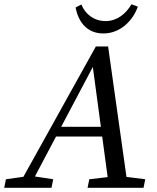

<svg xmlns="http://www.w3.org/2000/svg" viewBox="-49 -890 745 910"><path d="M-29 0H195.1L203.1 -40.4L104.3 -55.4H86L-20.9 -40.4L-29 0ZM33 0H88.1L402.7 -594.8L388.1 -593.8L468.1 0H557.7L463.4 -669.7H405.3L33 0ZM194.6 -242.8H480.8L493.4 -289.1H208.8L194.6 -242.8ZM366.1 0H631.3L639.4 -40.4L520 -55.4H501.7L374.2 -40.4L366.1 0ZM440.8 -731.4C526.3 -731.4 584.1 -799.2 604.2 -858.5L574.1 -869.7C547.9 -824.8 505.9 -790.1 451.8 -790.1C396.8 -790.1 355.7 -822 336.6 -868.7L309.3 -854.6C323.3 -780.5 367.6 -731.4 440.8 -731.4Z"/></svg>

Font: Source Serif Variable
Style: Italic
Weight: 389
Italic angle: -12°
Designer: Frank Grießhammer
Foundry: Adobe Systems Incorporated
Version: Version 3.001;hotconv 1.0.111;makeotfexe 2.5.65597